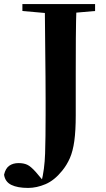

<svg xmlns="http://www.w3.org/2000/svg" viewBox="-65 -764 520 943"><path d="M73 159Q21 159 -9.5 144Q-40 129 -45 94Q-38 63 -19.5 50Q-1 37 26 37Q51 37 68.5 45Q86 53 111 81L154 132V138H138V131Q154 68 156.5 -10Q159 -88 159 -199Q159 -236 159 -280.5Q159 -325 158.5 -387Q158 -449 157 -536Q156 -623 155 -744H311Q308 -661 307.5 -575Q307 -489 307 -402V-197Q307 -122 300 -71.5Q293 -21 278 13Q263 47 240 75Q202 122 158.5 140.5Q115 159 73 159ZM45 -710V-744H402V-710L242 -696H204Z"/></svg>

Font: Noto Serif JP ExtraBold
Style: Regular
Weight: 800
Designer: Ryoko NISHIZUKA 西塚涼子 (kana & ideographs); Frank Grießhammer (Latin, Greek & Cyrillic); Wenlong ZHANG 张文龙 (bopomofo); San
Foundry: Adobe
Version: Version 2.003-H1;hotconv 1.1.1;makeotfexe 2.6.0